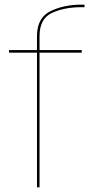

<svg xmlns="http://www.w3.org/2000/svg" viewBox="-20 -808 436 828"><path d="M139.5 0H150.5V-581H332.5V-592H150.5V-651.5Q150.5 -728 204.5 -752.5Q258.5 -777 330.5 -777H344.5V-788H331.5Q254.5 -788 197 -759.5Q139.5 -731 139.5 -652V-592H19V-581H139.5Z"/></svg>

Font: Anybody Thin
Style: Regular
Weight: 100
Designer: Tyler Finck
Foundry: Etcetera Type Company
Version: Version 1.114;gftools[0.9.25]